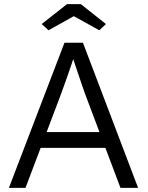

<svg xmlns="http://www.w3.org/2000/svg" viewBox="-20 -906 713 926"><path d="M23 0 291 -700H380L646 0H561L390 -454Q383 -473 374.5 -498.5Q366 -524 356.5 -551.5Q347 -579 338.5 -605Q330 -631 323 -651H343Q335 -626 326.5 -600.5Q318 -575 309 -549.5Q300 -524 291 -499Q282 -474 273 -449L103 0ZM137 -193 166 -269H497L529 -193ZM303 -886H370L491 -790L459 -760L336 -828L214 -760L181 -790Z"/></svg>

Font: Our Lexend Light
Style: Regular
Weight: 300
Designer: Bonnie Shaver-Troup, Thomas Jockin
Foundry: Lexend
Version: Version 1.007